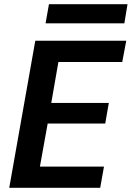

<svg xmlns="http://www.w3.org/2000/svg" viewBox="-20 -894 627 914"><path d="M24 0 148 -700H581L562 -599H258L224 -404H498L481 -306H207L170 -101H475L457 0ZM197 -783 213 -874H587L572 -783Z"/></svg>

Font: DeepMind Sans
Style: Bold Italic
Weight: 700
Italic angle: -10°
Designer: Jonny Pinhorn / Modifications: Colophon Foundry
Foundry: Colophon Foundry
Version: Version 1.002; ttfautohint (v1.8.2)